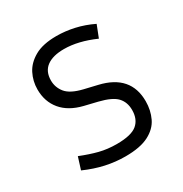

<svg xmlns="http://www.w3.org/2000/svg" viewBox="-126 -594 668 701"><g transform="rotate(-30 207.5 -243.5)"><path d="M201 -45Q262 -45 286.5 -65.5Q311 -86 311 -125Q311 -158 291.5 -179Q272 -200 219 -213L165 -226Q108 -240 78.5 -275.5Q49 -311 49 -362Q49 -397 64.5 -427.5Q80 -458 114.5 -477.5Q149 -497 206 -497Q243 -497 281 -488.5Q319 -480 356 -462L336 -411Q266 -442 206 -442Q159 -442 133.5 -423Q108 -404 108 -366Q108 -337 126.5 -314Q145 -291 195 -279L250 -266Q370 -238 370 -128Q370 -90 355 -58.5Q340 -27 304 -8.5Q268 10 206 10Q164 10 123 1Q82 -8 39 -27L55 -78Q95 -62 128.5 -53.5Q162 -45 201 -45Z"/></g></svg>

Font: Inria Sans Light
Style: Regular
Weight: 300
Designer: Black Foundry Team
Foundry: Black Foundry
Version: Version 1.2; ttfautohint (v1.8.3)